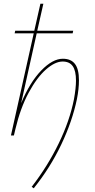

<svg xmlns="http://www.w3.org/2000/svg" viewBox="-20 -731 512 1036"><path d="M406 -298Q406 -251 395 -196Q370 -76 310.5 49Q251 174 162 285L151 277Q237 166 296.5 43.5Q356 -79 379 -195Q390 -256 390 -296Q390 -349 372.5 -374Q355 -399 318 -399Q277 -399 228 -356Q179 -313 134.5 -230.5Q90 -148 63 -34L55 0H39L162 -551H59L62 -565H165L198 -711H214L181 -565H375L372 -551H178L94 -174Q141 -287 202.5 -350.5Q264 -414 319 -414Q363 -414 384.5 -386Q406 -358 406 -298Z"/></svg>

Font: Ysabeau Thin
Style: Italic
Weight: 200
Italic angle: -12°
Designer: Christian Thalmann (Catharsis Fonts)
Version: Version 0.003